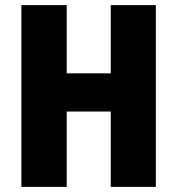

<svg xmlns="http://www.w3.org/2000/svg" viewBox="-20 -734 696 754"><path d="M592 0V-714H415V-446H242V-714H64V0H242V-296H415V0Z"/></svg>

Font: Noto Sans Arabic UI Cn Bk
Style: Regular
Weight: 900
Width: 3
Designer: Monotype Design Team, Nadine Chahine and Nizar Qandah
Foundry: Monotype Imaging Inc.
Version: Version 2.010